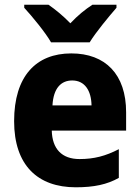

<svg xmlns="http://www.w3.org/2000/svg" viewBox="-20 -786 594 816"><path d="M197 -606H361C388 -650 443 -716 475 -753V-766H373C342 -746 311 -721 279 -687C247 -720 216 -745 186 -766H83V-753C117 -716 173 -648 197 -606ZM283 -559C133 -559 40 -462 40 -271C40 -84 140 10 302 10C380 10 435 -2 485 -30V-152C429 -123 380 -110 318 -110C242 -110 202 -154 200 -231H516V-309C516 -470 428 -559 283 -559ZM287 -444C340 -444 368 -401 369 -338H203C207 -412 240 -444 287 -444Z"/></svg>

Font: Noto Sans Myanmar SemiCondensed ExtraBold
Style: Regular
Weight: 800
Width: 4
Designer: Monotype Design Team
Foundry: Monotype Imaging Inc.
Version: Version 2.107